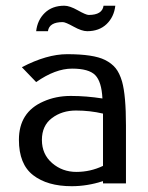

<svg xmlns="http://www.w3.org/2000/svg" viewBox="-20 -639 516 669"><path d="M45.9 0ZM340.8 -619.1H381.8Q377.4 -580.1 351.6 -555.2Q325.7 -530.3 283.7 -530.3Q265.1 -530.3 236.6 -546.1Q208 -562 198.7 -562Q151.4 -562 147 -530.3H106Q110.4 -569.3 136.2 -594.2Q162.1 -619.1 204.1 -619.1Q222.7 -619.1 251.2 -603Q279.8 -586.9 289.1 -586.9Q336.4 -586.9 340.8 -619.1ZM56.2 -404.8Q143.1 -450.2 213.9 -450.2Q305.7 -450.2 345.7 -430.2Q369.1 -418.5 382.8 -401.6Q396.5 -384.8 405.3 -355Q418.9 -306.6 418.9 -202.1V0H338.9V-7.8Q283.7 9.8 230 9.8Q145 9.8 95.5 -28.6Q45.9 -66.9 45.9 -151.9Q45.9 -248 130.9 -285.2Q174.3 -304.7 226.1 -304.7H227.5Q280.3 -304.7 336.9 -295.9Q334 -354.5 311.8 -377.2Q289.6 -399.9 231.2 -399.9Q172.9 -399.9 106 -353ZM338.9 -61V-243.2Q293.5 -253.9 244.6 -253.9Q195.8 -253.9 160.9 -227.5Q126 -201.2 126 -151.4Q126 -101.6 161.6 -70.8Q197.3 -40 246.1 -40Q294.9 -40 338.9 -61Z"/></svg>

Font: Pfennig
Style: Medium
Weight: 500
Version: Version 20120410 ; ttfautohint (v0.8)